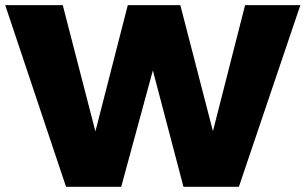

<svg xmlns="http://www.w3.org/2000/svg" viewBox="-23 -721 1179 741"><path d="M922.9 -701.2H1136.2L898.9 0H685.1L566.9 -449.2L444.8 0H231.9L-2.9 -701.2H219.2L345.2 -213.9L470.2 -701.2H672.9L798.8 -214.8Z"/></svg>

Font: Montserrat-Arabic ExtraBold
Style: Regular
Weight: 800
Designer: Mohamed Gaber
Foundry: Kief Type Foundry
Version: Version 5.008;PS 005.008;hotconv 1.0.88;makeotf.lib2.5.64775